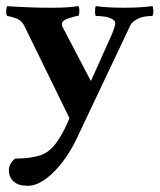

<svg xmlns="http://www.w3.org/2000/svg" viewBox="-26 -409 516 621"><path d="M284 -389.3Q321.3 -384 375.3 -384Q429.3 -384 466.7 -389.3Q469.3 -386.7 470 -374.7Q470.7 -362.7 466.7 -357.3Q436 -357.3 418 -347.3Q400 -337.3 396 -328L217.3 49.3Q178.7 124 129.3 164Q94.7 192 64 192Q33.3 192 18 178Q2.7 164 2.7 142Q2.7 120 22.7 104Q74.7 104 108 92Q141.3 80 168 34.7Q181.3 14.7 198.7 -26.7L53.3 -324Q44 -344 23.3 -350.7Q2.7 -357.3 -2.7 -357.3Q-6.7 -362.7 -6 -374Q-5.3 -385.3 -2.7 -389.3Q6.7 -388 38 -386.7Q69.3 -385.3 86 -384.7Q102.7 -384 148.7 -384Q194.7 -384 226.7 -389.3Q230.7 -386.7 230.7 -374Q230.7 -361.3 226.7 -357.3Q218.7 -357.3 202.7 -352Q174.7 -344 174.7 -333.3V-328Q174.7 -324 177.3 -320L268 -146.7L337.3 -301.3Q346.7 -325.3 346.7 -333.3Q346.7 -341.3 338 -346.7Q329.3 -352 317.3 -354.7Q298.7 -357.3 284 -357.3Q281.3 -360 281.3 -372.7Q281.3 -385.3 284 -389.3Z"/></svg>

Font: Ramaraja
Style: Regular
Weight: 400
Designer: Appaji Ambarisha Darbha
Foundry: Andhrapradesh Society for Knowledge Networks
Version: Version 1.0.4; ttfautohint (v1.2.25-373a) -l 7 -r 28 -G 50 -